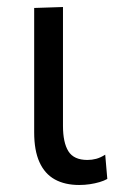

<svg xmlns="http://www.w3.org/2000/svg" viewBox="-20 -519 345 550"><path d="M206.8 10.9Q165.8 10.9 136.9 -5.1Q108 -21.2 93 -54.6Q77.9 -88 77.9 -139.6Q77.9 -179.7 77.9 -208.4Q77.9 -237 77.9 -268.8Q77.9 -334.6 77.9 -387.7Q77.9 -440.7 77.9 -496.2L160.4 -498.9Q160.4 -439.4 160.4 -385.6Q160.4 -331.9 160.4 -286.7Q160.4 -241.6 160.4 -206.6V-158.4Q160.4 -110.5 176 -85.6Q191.6 -60.8 230.4 -60.8Q243.4 -60.8 255.7 -64.1Q267.9 -67.4 281.4 -75.9L287.4 -6.4Q277.9 -1.1 265 2.7Q252 6.5 237.3 8.7Q222.5 10.9 206.8 10.9Z"/></svg>

Font: Commissioner Thin
Style: Regular
Weight: 100
Designer: Kostas Bartsokas
Foundry: Kostas Bartsokas
Version: Version 1.001;gftools[0.9.23]